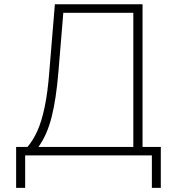

<svg xmlns="http://www.w3.org/2000/svg" viewBox="-20 -748 852 924"><path d="M57.6 156.2V-41H112.3Q139.2 -72.3 159.7 -117.7Q180.2 -163.1 194.8 -232.2Q209.5 -301.3 217.3 -402.8L244.1 -727.5H666V-41H753.9V156.2H710.9V0H101.1V156.2ZM165 -41H621.6V-686.5H284.7L261.2 -402.8Q250.5 -271.5 228.3 -184.3Q206.1 -97.2 165 -41Z"/></svg>

Font: Inter Extra Light
Style: Regular
Weight: 200
Designer: Rasmus Andersson
Foundry: rsms
Version: Version 4.000;git-3c8e0fc